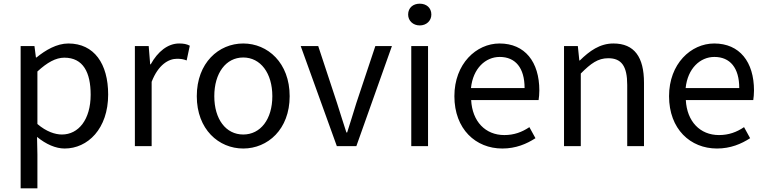

<svg xmlns="http://www.w3.org/2000/svg" viewBox="-20 -793 4154 1042"><path d="M92 229H183V45L181 -50C230 -10 282 13 331 13C456 13 567 -94 567 -280C567 -447 491 -557 351 -557C288 -557 227 -521 178 -481H175L167 -543H92ZM316 -63C280 -63 232 -78 183 -120V-405C236 -454 283 -480 329 -480C432 -480 472 -399 472 -279C472 -144 406 -63 316 -63Z M712 0H803V-349C839 -442 895 -474 940 -474C962 -474 975 -472 993 -465L1010 -545C993 -554 976 -557 952 -557C891 -557 836 -513 798 -444H795L787 -543H712Z M1300 13C1433 13 1552 -91 1552 -271C1552 -452 1433 -557 1300 -557C1167 -557 1048 -452 1048 -271C1048 -91 1167 13 1300 13ZM1300 -63C1206 -63 1143 -146 1143 -271C1143 -396 1206 -481 1300 -481C1394 -481 1458 -396 1458 -271C1458 -146 1394 -63 1300 -63Z M1808 0H1914L2107 -543H2017L1914 -234C1898 -181 1880 -125 1864 -74H1860C1843 -125 1826 -181 1809 -234L1707 -543H1612Z M2212 0H2303V-543H2212ZM2258 -655C2294 -655 2321 -680 2321 -714C2321 -751 2294 -773 2258 -773C2222 -773 2195 -751 2195 -714C2195 -680 2222 -655 2258 -655Z M2706 13C2780 13 2838 -12 2886 -43L2853 -103C2813 -76 2770 -60 2717 -60C2614 -60 2543 -134 2537 -250H2903C2905 -263 2907 -282 2907 -302C2907 -457 2829 -557 2691 -557C2565 -557 2446 -447 2446 -271C2446 -92 2562 13 2706 13ZM2536 -315C2547 -422 2615 -484 2692 -484C2777 -484 2827 -425 2827 -315Z M3041 0H3132V-394C3187 -449 3225 -477 3281 -477C3353 -477 3384 -434 3384 -332V0H3475V-344C3475 -483 3423 -557 3309 -557C3235 -557 3179 -516 3127 -465H3124L3116 -543H3041Z M3871 13C3945 13 4003 -12 4051 -43L4018 -103C3978 -76 3935 -60 3882 -60C3779 -60 3708 -134 3702 -250H4068C4070 -263 4072 -282 4072 -302C4072 -457 3994 -557 3856 -557C3730 -557 3611 -447 3611 -271C3611 -92 3727 13 3871 13ZM3701 -315C3712 -422 3780 -484 3857 -484C3942 -484 3992 -425 3992 -315Z"/></svg>

Font: Source Han Sans CN Regular
Style: Regular
Weight: 400
Designer: Ryoko NISHIZUKA (kana & ideographs); Paul D. Hunt (Latin, Greek & Cyrillic); Wenlong ZHANG (bopomofo); Sandoll Communica
Foundry: Adobe Systems Incorporated
Version: Version 1.004;PS 1.004;hotconv 1.0.82;makeotf.lib2.5.63406